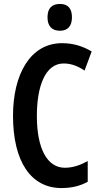

<svg xmlns="http://www.w3.org/2000/svg" viewBox="-20 -944 509 974"><path d="M284 -924C242 -924 221 -901 221 -856C221 -812 243 -788 284 -788C324 -788 345 -812 345 -856C345 -900 326 -924 284 -924ZM303 -622C342 -622 376 -608 409 -586L445 -683C398 -711 349 -725 295 -725C133 -725 46 -566 46 -357C46 -124 137 10 292 10C343 10 388 -1 425 -22V-127C389 -107 351 -93 309 -93C220 -93 167 -189 167 -356C167 -505 209 -622 303 -622Z"/></svg>

Font: Noto Sans Devanagari ExtraCondensed SemiBold
Style: Regular
Weight: 600
Width: 2
Designer: Jelle Bosma - Monotype Design Team
Foundry: Monotype Imaging Inc.
Version: Version 2.004